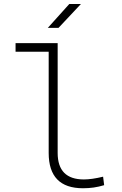

<svg xmlns="http://www.w3.org/2000/svg" viewBox="-20 -953 626 982"><path d="M404.3 9.8Q229 9.8 229 -170.9V-688.5H59.6V-732.4H274.9V-170.9Q274.9 -35.2 409.2 -35.2Q448.7 -35.2 507.3 -49.3L512.7 -5.9Q484.9 2.4 459.2 6.1Q433.6 9.8 404.3 9.8ZM224.6 -810.5 334.5 -932.6H394L279.3 -810.5Z"/></svg>

Font: Cascadia Mono ExtraLight
Style: Regular
Weight: 200
Monospace: yes
Designer: Aaron Bell
Foundry: Saja Typeworks
Version: Version 2404.023; ttfautohint (v1.8.4)